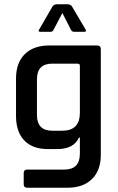

<svg xmlns="http://www.w3.org/2000/svg" viewBox="-20 -723 554 899"><path d="M373 -574H328Q316 -574 312 -584L272 -662L231 -584Q227 -574 216 -574H170Q156 -574 164 -586L226 -693Q233 -703 247 -703H296Q310 -703 317 -693L380 -586Q388 -574 373 -574ZM249 -25H204Q132 -25 93.5 -65.5Q55 -106 55 -180V-355Q55 -429 96 -469.5Q137 -510 210 -510H434Q452 -510 452 -493V2Q452 75 410.5 115.5Q369 156 296 156H108Q91 156 91 140V88Q91 71 108 71H281Q354 71 354 -3V-79H350Q325 -25 249 -25ZM354 -195V-415Q354 -425 343 -425H224Q153 -425 153 -351V-185Q153 -111 224 -111H272Q354 -111 354 -195Z"/></svg>

Font: Rajdhani SemiBold
Style: Regular
Weight: 600
Designer: Satya Rajpurohit, Jyotish Sonowal
Foundry: Indian Type Foundry
Version: Version 1.201 February 1, 2022